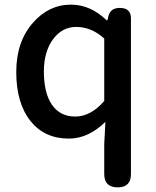

<svg xmlns="http://www.w3.org/2000/svg" viewBox="-20 -584 670 827"><path d="M487 223Q429 223 429 166V36L434 -59Q360 13 277 13Q172 13 112 -62Q50 -139 50 -274Q50 -404 122 -486Q190 -564 286 -564Q369 -564 439 -497H443L446 -511Q454 -550 496 -550Q544 -550 544 -505V-163V166Q544 223 487 223ZM304 -82Q371 -82 429 -149V-283V-418Q374 -468 308 -468Q249 -468 210 -417Q169 -363 169 -276Q169 -183 204 -132.5Q239 -82 304 -82Z"/></svg>

Font: GenSenRounded TW M
Style: Regular
Weight: 500
Version: Version 1.501;PS 1;hotconv 16.6.51;makeotf.lib2.5.65220